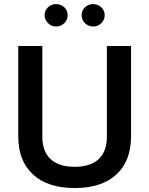

<svg xmlns="http://www.w3.org/2000/svg" viewBox="-20 -925 738 950"><path d="M508.8 -248.5C508.8 -156.2 458.5 -99.6 349.6 -99.6C240.2 -99.6 189.5 -156.2 189.5 -248.5V-697.3H70.3V-250.5C70.3 -169.4 94.7 -106.4 143.1 -62C191.4 -17.1 260.3 5.4 349.6 5.4C439 5.4 507.8 -17.1 556.2 -62C604.5 -106.4 628.4 -169.4 628.4 -250.5V-697.3H508.8ZM200.7 -850.1C200.7 -835 206.5 -821.8 217.8 -810.5C229 -799.3 242.2 -793.9 257.8 -793.9C273.9 -793.9 287.1 -799.3 298.3 -810.5C309.6 -821.8 314.9 -835 314.9 -850.1C314.9 -880.9 289.6 -904.8 257.8 -904.8C226.6 -904.8 200.7 -880.9 200.7 -850.1ZM383.8 -850.1C383.8 -835 389.2 -821.8 400.4 -810.5C411.6 -799.3 424.8 -793.9 440.9 -793.9C456.5 -793.9 470.2 -799.3 481.4 -810.5C492.7 -821.8 498 -835 498 -850.1C498 -880.9 472.2 -904.8 440.9 -904.8C409.2 -904.8 383.8 -880.9 383.8 -850.1Z"/></svg>

Font: Estedad SemiBold
Style: Regular
Weight: 600
Designer: Amin Abedi
Version: Version 7.3